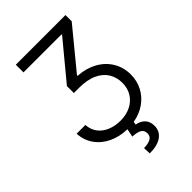

<svg xmlns="http://www.w3.org/2000/svg" viewBox="-264 -806 1105 1105"><g transform="rotate(-45 288.0 -254.0)"><path d="M287.1 -52.7Q334.5 -52.7 371.1 -70.8Q407.7 -88.9 428.5 -122.1Q449.2 -155.3 449.2 -199.2Q449.2 -243.7 428 -279.1Q406.7 -314.5 362.5 -335Q318.4 -355.5 252 -355.5H210V-412.1L398.4 -639.6V-644.5H88.9V-707H493.2V-656.2L294.9 -415V-410.2Q358.9 -406.7 409.7 -379.2Q460.4 -351.6 489 -304.7Q517.6 -257.8 517.6 -199.2Q517.6 -147.5 495.1 -104.5Q472.7 -61.5 431.6 -32.7Q390.6 -3.9 336.4 5.4L333 24.4Q365.2 29.8 385.3 50.3Q405.3 70.8 405.3 106.4Q405.3 149.4 371.1 174.3Q336.9 199.2 273.4 199.2L271.5 154.3Q307.6 153.3 326.7 142.6Q345.7 131.8 345.7 108.4Q345.7 83.5 328.1 72.8Q310.5 62 270.5 59.6L280.8 9.8Q219.7 8.8 169.4 -14.6Q119.1 -38.1 88.9 -80.6Q58.6 -123 55.7 -178.7H127Q128.9 -140.1 150.1 -111.6Q171.4 -83 207.3 -67.9Q243.2 -52.7 287.1 -52.7Z"/></g></svg>

Font: Pretendard GOV Light
Style: Regular
Weight: 300
Designer: Base glyphs from Inter by Rasmus Andersson; Hangeul glyphs from Noto Sans CJK(Source Han Sans) by Jang Soo-young and Kan
Foundry: Kil Hyung-jin
Version: Version 1.309